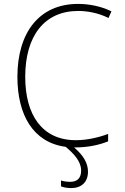

<svg xmlns="http://www.w3.org/2000/svg" viewBox="-20 -744 640 982"><path d="M364 10C432 10 488 -3 533 -21V-59C485 -41 425 -27 368 -27C194 -27 109 -158 109 -351C109 -560 207 -688 380 -688C424 -688 481 -679 535 -652L550 -686C497 -712 436 -724 379 -724C181 -724 69 -578 69 -351C69 -157 149 -15 316 7C358 42 395 82 395 128C395 166 376 186 339 186C321 186 303 183 292 179V209C304 214 322 218 344 218C395 218 430 189 430 134C430 90 406 50 359 10C361 10 363 10 364 10Z"/></svg>

Font: Noto Sans Mono ExtraLight
Style: Regular
Weight: 200
Designer: Monotype Design Team
Foundry: Monotype Imaging Inc.
Version: Version 2.014